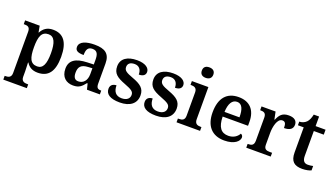

<svg xmlns="http://www.w3.org/2000/svg" viewBox="-78 -1436 4098 2339"><g transform="rotate(20 1971.5 -266.5)"><path d="M15 233H320V184H306C271 184 231 176 231 118V46C231 16 229 -29 227 -66H232C261 -19 305 11 378 11C512 11 583 -74 583 -267C583 -460 511 -546 379 -546C301 -546 255 -509 226 -454H222L207 -536H18V-487H29C69 -487 100 -478 100 -418V117C100 176 60 184 25 184H15ZM346 -59C257 -59 231 -129 231 -267C231 -404 257 -475 346 -475C421 -475 451 -403 451 -267C451 -129 421 -59 346 -59Z M836 10C915 10 944 -21 988 -75H996L1015 0H1182V-49H1179C1134 -49 1118 -65 1118 -120V-377C1118 -503 1051 -548 918 -548C810 -548 722 -520 722 -448C722 -400 758 -383 832 -383C832 -449 848 -491 909 -491C974 -491 988 -446 988 -374V-317L905 -314C754 -309 680 -259 680 -152C680 -42 748 10 836 10ZM879 -59C834 -59 813 -89 813 -148C813 -222 843 -261 936 -265L988 -268V-191C988 -110 945 -59 879 -59Z M1441 10C1573 10 1652 -51 1652 -157C1652 -248 1596 -287 1490 -326C1400 -359 1368 -378 1368 -424C1368 -466 1396 -493 1455 -493C1512 -493 1545 -455 1545 -389C1601 -389 1630 -413 1630 -453C1630 -502 1579 -547 1468 -547C1345 -547 1263 -496 1263 -395C1263 -302 1316 -265 1426 -223C1517 -188 1548 -170 1548 -125C1548 -80 1514 -46 1446 -46C1369 -46 1335 -95 1335 -173C1299 -173 1257 -156 1257 -101C1257 -32 1316 10 1441 10Z M1910 10C2042 10 2121 -51 2121 -157C2121 -248 2065 -287 1959 -326C1869 -359 1837 -378 1837 -424C1837 -466 1865 -493 1924 -493C1981 -493 2014 -455 2014 -389C2070 -389 2099 -413 2099 -453C2099 -502 2048 -547 1937 -547C1814 -547 1732 -496 1732 -395C1732 -302 1785 -265 1895 -223C1986 -188 2017 -170 2017 -125C2017 -80 1983 -46 1915 -46C1838 -46 1804 -95 1804 -173C1768 -173 1726 -156 1726 -101C1726 -32 1785 10 1910 10Z M2324 -630C2365 -630 2399 -650 2399 -698C2399 -748 2365 -766 2324 -766C2282 -766 2250 -748 2250 -698C2250 -650 2282 -630 2324 -630ZM2176 0H2481V-49H2469C2427 -49 2394 -61 2394 -120V-536H2180V-487H2189C2230 -487 2264 -475 2264 -420V-118C2264 -60 2231 -49 2189 -49H2176Z M2796 10C2930 10 2988 -51 2988 -98C2988 -119 2975 -133 2960 -138C2937 -96 2891 -61 2823 -61C2730 -61 2683 -120 2680 -258H3009V-308C3009 -466 2924 -548 2785 -548C2633 -548 2547 -452 2547 -265C2547 -91 2635 10 2796 10ZM2876 -319H2682C2686 -428 2723 -487 2786 -487C2851 -487 2876 -422 2876 -319Z M3080 0H3397V-49H3366C3325 -49 3292 -57 3292 -116V-270C3292 -347 3316 -463 3381 -463C3419 -463 3430 -437 3430 -382C3505 -382 3543 -411 3543 -465C3543 -514 3509 -547 3435 -547C3350 -547 3319 -506 3290 -439H3285L3265 -536H3083V-487H3086C3130 -487 3161 -478 3161 -419V-121C3161 -58 3128 -49 3083 -49H3080Z M3807 10C3857 10 3902 -2 3922 -12V-69C3901 -64 3879 -61 3854 -61C3807 -61 3784 -89 3784 -152V-472H3913V-536H3784V-660H3715C3705 -612 3690 -579 3669 -557C3648 -535 3614 -519 3578 -519V-472H3653V-147C3653 -31 3705 10 3807 10Z"/></g></svg>

Font: Noto Serif Georgian SemiBold
Style: Regular
Weight: 600
Designer: Monotype Design Team, Akaki Razmadze
Foundry: Google LLC
Version: Version 2.003